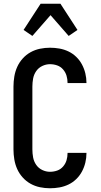

<svg xmlns="http://www.w3.org/2000/svg" viewBox="-20 -998 540 1026"><path d="M247 8Q220 8 193.5 2.5Q167 -3 143.5 -16Q120 -29 101.5 -49.5Q83 -70 72 -94.5Q61 -119 56.5 -146Q52 -173 52 -200V-535Q52 -562 56.5 -589Q61 -616 72 -640.5Q83 -665 101.5 -685.5Q120 -706 143.5 -719Q167 -732 193.5 -737.5Q220 -743 247 -743Q273 -743 298 -738.5Q323 -734 346 -723Q369 -712 387.5 -694Q406 -676 418 -653.5Q430 -631 436 -606Q442 -581 442 -556V-554H341V-555Q341 -575 335.5 -593.5Q330 -612 317 -627Q304 -642 285.5 -648.5Q267 -655 247 -655Q226 -655 206 -645.5Q186 -636 173.5 -618Q161 -600 157 -578.5Q153 -557 153 -535V-200Q153 -178 157 -156.5Q161 -135 173.5 -117Q186 -99 206 -89.5Q226 -80 247 -80Q267 -80 285.5 -86.5Q304 -93 317 -108Q330 -123 335.5 -141.5Q341 -160 341 -180V-181H442V-179Q442 -154 436 -129Q430 -104 418 -81.5Q406 -59 387.5 -41Q369 -23 346 -12Q323 -1 298 3.5Q273 8 247 8ZM153 -806 106 -838 197 -978H303L394 -838L347 -806L250 -917Z"/></svg>

Font: Iosevka SS18 Semibold
Style: Regular
Weight: 600
Monospace: yes
Designer: Belleve Invis
Foundry: Belleve Invis
Version: Version 25.1.1; ttfautohint (v1.8.4)